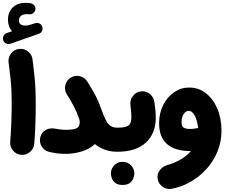

<svg xmlns="http://www.w3.org/2000/svg" viewBox="-25 -992 1572 1333"><path d="M-2.9 -712.4Q-8.3 -726.6 -1 -741.9Q6.3 -757.3 21.5 -762.2L58.6 -774.9Q30.3 -806.2 30.3 -856Q30.3 -906.2 62.3 -939.2Q94.2 -972.2 154.3 -972.2Q171.9 -972.2 186.5 -969.7Q202.6 -967.3 212.6 -954.8Q222.7 -942.4 221.2 -927.7Q219.2 -912.6 206.8 -901.6Q194.3 -890.6 178.7 -893.1Q171.9 -894 165.5 -894Q134.3 -894 120.4 -881.8Q106.4 -869.6 106.4 -850.6Q106.4 -814.5 152.3 -814.5Q164.1 -814.5 176.5 -817.4Q189 -820.3 219.7 -831.1Q235.8 -836.4 251 -827.9Q266.1 -819.3 269.5 -803.2Q272.9 -788.6 265.6 -775.1Q258.3 -761.7 245.1 -757.8L46.9 -688Q32.2 -683.1 17.3 -690.2Q2.4 -697.3 -2.9 -712.4ZM34.7 -558.1Q30.3 -592.3 51.3 -620.1Q72.3 -647.9 106.4 -652.3Q140.6 -656.7 168.5 -635.7Q196.3 -614.7 200.7 -580.6Q209.5 -514.6 214.4 -464.8Q219.2 -415 221.2 -369.1Q223.1 -323.2 223.1 -268.6Q223.1 -196.3 220.5 -125Q217.8 -53.7 212.9 6.3Q210 40.5 183.3 63.2Q156.7 85.9 122.1 83Q87.9 80.1 65.4 53.5Q43 26.9 45.9 -7.3Q50.8 -67.9 53.5 -137.9Q56.2 -208 56.2 -277.3Q56.2 -325.2 54.4 -364.3Q52.7 -403.3 48.1 -448.2Q43.5 -493.2 34.7 -558.1Z M255.4 -41.5Q264.6 -74.7 293.9 -90.3Q323.2 -106 358.4 -98.6Q378.4 -95.2 395.5 -93Q412.6 -90.8 433.1 -90.8Q477.1 -90.8 497.3 -98.1Q517.6 -105.5 523.2 -117.7Q528.8 -129.9 528.8 -145Q528.8 -151.9 527.3 -158.2Q523.9 -167.5 520.5 -177.7Q509.8 -210.9 489 -250.7Q468.3 -290.5 438.5 -337.9Q420.4 -367.2 428.7 -401.1Q437 -435.1 466.3 -453.1Q495.6 -471.2 529.5 -462.9Q563.5 -454.6 581.5 -425.3Q611.3 -377.9 635.5 -333.3Q659.7 -288.6 678.7 -232.4Q695.8 -184.6 710.4 -156.7Q725.1 -128.9 743.7 -117.2Q762.2 -105.5 789.6 -105.5H790Q824.7 -105.5 848.9 -81.1Q873 -56.6 873 -22Q873 12.2 848.9 36.9Q824.7 61.5 790 61.5H789.6Q739.3 61.5 700.9 46.6Q662.6 31.7 633.8 8.3Q593.3 45.4 538.1 60.8Q482.9 76.2 433.1 76.2Q398.4 76.2 374 73.2Q349.6 70.3 313 61.5Q280.3 53.2 263.2 22.2Q246.1 -8.8 255.4 -41.5Z M706.5 -22Q706.5 -56.6 731.2 -81.1Q755.9 -105.5 790 -105.5Q845.2 -105.5 866.2 -120.1Q887.2 -134.8 887.2 -177.2Q887.2 -193.8 885.5 -215.3Q883.8 -236.8 880.4 -263.7Q876.5 -297.9 897.5 -325.4Q918.5 -353 952.6 -357.4Q986.8 -361.8 1013.9 -340.8Q1041 -319.8 1046.4 -285.6Q1056.6 -220.2 1056.6 -176.3Q1056.6 -65.9 988 -2.2Q919.4 61.5 790 61.5Q755.9 61.5 731.2 36.9Q706.5 12.2 706.5 -22ZM745.1 210.9Q745.1 180.2 767.8 156Q790.5 131.8 824.7 131.8Q850.1 131.8 867.7 142.6Q885.3 153.3 895 168.9Q907.7 189 907.7 210.9Q907.7 226.6 900.9 245.6Q894 264.6 876.2 278.3Q858.4 292 826.2 292Q793 292 775.6 278.1Q758.3 264.2 751.5 246.1Q745.1 229 745.1 210.9Z M1288.1 -384.3Q1354 -384.3 1404.5 -344.7Q1455.1 -305.2 1483.9 -237.3Q1512.7 -169.4 1512.7 -84.5Q1512.7 -6.8 1484.4 61Q1456.1 128.9 1407.5 182.4Q1358.9 235.8 1296.9 271Q1234.9 306.2 1167.5 318.8Q1134.3 325.2 1105.2 305.2Q1076.2 285.2 1069.8 251.5Q1063.5 217.8 1083.7 190.4Q1104 163.1 1136.7 153.8Q1191.9 138.2 1232.9 113Q1273.9 87.9 1300.8 56.6Q1297.9 56.6 1294.9 56.6Q1190.4 56.6 1135 8.5Q1079.6 -39.6 1079.6 -136.7Q1079.6 -207 1108.2 -263.2Q1136.7 -319.3 1184.1 -351.8Q1231.4 -384.3 1288.1 -384.3ZM1235.4 -143.6Q1235.4 -116.7 1249.8 -106.7Q1264.2 -96.7 1293.5 -96.7Q1309.6 -96.7 1324 -98.9Q1338.4 -101.1 1350.6 -103.5Q1347.7 -133.3 1339.1 -160.4Q1330.6 -187.5 1316.7 -204.8Q1302.7 -222.2 1284.2 -222.2Q1264.6 -222.2 1250 -199.7Q1235.4 -177.2 1235.4 -143.6Z"/></svg>

Font: Mikhak-FD Black
Style: Regular
Weight: 900
Designer: Amin Abedi
Version: Version 3.2